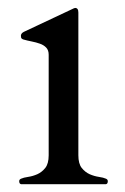

<svg xmlns="http://www.w3.org/2000/svg" viewBox="-20 -473 321 493"><path d="M256.8 -7.8Q256.8 -1 252 0H34.2Q29.3 -1 29.3 -7.8Q29.3 -12.2 34.2 -14.2Q40.5 -17.1 52.2 -18.8Q64 -20.5 75.7 -25.6Q87.4 -30.8 96.2 -41.7Q105 -52.7 105 -74.2V-332.5Q105 -344.2 98.6 -350.8Q92.3 -357.4 82.5 -360.8Q72.8 -364.3 61.5 -366.5Q50.3 -368.7 40 -371.6Q37.1 -372.6 35.4 -374.3Q33.7 -376 33.7 -381.3Q33.7 -383.8 35.2 -386.2Q36.6 -388.7 41 -391.1L165.5 -449.7Q167.5 -450.7 169.7 -451.7Q171.9 -452.6 172.9 -452.6Q181.2 -452.6 181.2 -440.9V-74.2Q181.2 -52.7 189.9 -41.7Q198.7 -30.8 210.4 -25.6Q222.2 -20.5 233.9 -18.8Q245.6 -17.1 252 -14.2Q256.8 -12.2 256.8 -7.8Z"/></svg>

Font: Kurinto Book Core
Style: Regular
Weight: 400
Designer: Kurinto was developed by Clint Goss from a range of fonts that are compatible with the SIL Open Font License Version 1.1
Foundry: Clinton F. Goss
Version: Version 2.196; July 25, 2020